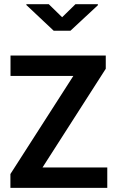

<svg xmlns="http://www.w3.org/2000/svg" viewBox="-20 -908 585 928"><path d="M498.5 -98.6V0H30.3V-66.9L334.5 -541H30.8V-639.6H491.2V-575.7L185.5 -98.6ZM453.1 -887.7V-882.8L320.3 -759.3H239.7L107.4 -883.8V-887.7H215.8L280.3 -824.7L344.7 -887.7Z"/></svg>

Font: Yantramanav
Style: Bold
Weight: 700
Version: Version 1.001;PS 1.0;hotconv 1.0.72;makeotf.lib2.5.5900; ttf